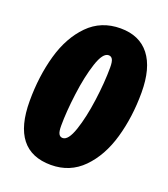

<svg xmlns="http://www.w3.org/2000/svg" viewBox="-132 -789 788 903"><g transform="rotate(20 261.5 -338.0)"><path d="M31 -229Q31 20 227 20Q322 20 386.5 -45.5Q451 -111 481.5 -217Q512 -323 512 -445Q512 -568 462 -632Q412 -696 317 -696Q220 -696 155.5 -630.5Q91 -565 61 -459Q31 -353 31 -229ZM333 -506Q333 -432 320.5 -340Q308 -248 286 -183Q264 -118 236 -118Q223 -118 216.5 -129.5Q210 -141 210 -170Q210 -239 222 -331.5Q234 -424 256 -491Q278 -558 307 -558Q320 -558 326.5 -546.5Q333 -535 333 -506Z"/></g></svg>

Font: Fira Sans Extra Condensed Black
Style: Italic
Weight: 900
Width: 3
Italic angle: -8°
Designer: Carrois Corporate & Edenspiekermann AG
Foundry: Carrois Corporate GbR & Edenspiekermann AG
Version: Version 4.203